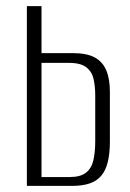

<svg xmlns="http://www.w3.org/2000/svg" viewBox="-20 -609 425 629"><path d="M68 0V-589H116V-435H218Q264 -435 290 -421Q316 -407 328 -379Q340 -351 340 -308V-145Q340 -106 333 -78Q326 -50 311.5 -33Q297 -16 273.5 -8Q250 0 216 0ZM116 -29H208Q244 -29 262 -43.5Q280 -58 286 -84.5Q292 -111 292 -147V-296Q292 -324 287 -348.5Q282 -373 263.5 -388Q245 -403 206 -403H116Z"/></svg>

Font: Alumni Sans Light
Style: Regular
Weight: 300
Version: Version 1.018